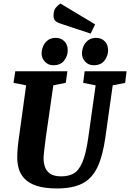

<svg xmlns="http://www.w3.org/2000/svg" viewBox="-20 -1049 732 1080"><path d="M301 11Q231 11 187 -3.5Q143 -18 119 -43Q95 -68 86 -98.5Q77 -129 77 -162Q77 -209 86 -272L127 -569L56 -583L66 -648H359L350 -583L280 -569L238 -278Q233 -241 229 -206Q225 -171 225 -159Q225 -136 232 -112.5Q239 -89 260.5 -73Q282 -57 325 -57Q365 -57 394 -73Q423 -89 443.5 -136.5Q464 -184 477 -278L518 -569L448 -583L456 -648H692L684 -583L614 -569L573 -278Q558 -171 527.5 -107.5Q497 -44 442.5 -16.5Q388 11 301 11ZM507 -682Q478 -682 459.5 -702Q441 -722 441 -748Q441 -768 449.5 -788.5Q458 -809 476 -822.5Q494 -836 521 -836Q550 -836 569 -817Q588 -798 588 -766Q588 -735 568 -708.5Q548 -682 507 -682ZM280 -682Q251 -682 232.5 -702Q214 -722 214 -748Q214 -768 222.5 -788.5Q231 -809 248.5 -822.5Q266 -836 294 -836Q323 -836 342 -817Q361 -798 361 -766Q361 -735 341 -708.5Q321 -682 280 -682ZM490 -860 324 -915Q293 -925 287 -936.5Q281 -948 281 -958Q281 -991 294 -1006Q307 -1021 320 -1029L515 -912Z"/></svg>

Font: Faustina ExtraBold
Style: Italic
Weight: 800
Italic angle: -8°
Designer: Alfonso Garcia
Foundry: http://www.omnibus-type.com
Version: Version 1.200